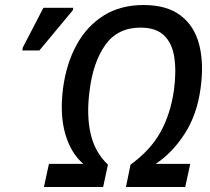

<svg xmlns="http://www.w3.org/2000/svg" viewBox="-20 -745 838 765"><path d="M155 0 175 -92H312Q262 -135 240 -211.5Q218 -288 231 -392Q244 -491 285 -566Q326 -641 393 -683Q460 -725 552 -725Q645 -725 700 -683Q755 -641 774 -566Q793 -491 779 -392Q765 -288 715.5 -211.5Q666 -135 600 -92H738L718 0H482L500 -89Q578 -145 618.5 -217Q659 -289 673 -385Q683 -460 674.5 -516.5Q666 -573 633.5 -604Q601 -635 540 -635Q449 -635 400 -566.5Q351 -498 337 -384Q324 -287 341 -212.5Q358 -138 410 -89L391 0ZM69 -544 71 -556 153 -714H272L270 -704L137 -544Z"/></svg>

Font: Noto Sans SemiCondensed Medium
Style: Italic
Weight: 500
Width: 4
Italic angle: -12°
Designer: Monotype Design Team
Foundry: Monotype Imaging Inc.
Version: Version 2.013; ttfautohint (v1.8.4.7-5d5b)